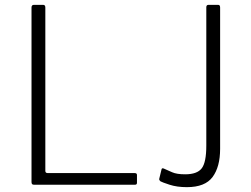

<svg xmlns="http://www.w3.org/2000/svg" viewBox="-20 -762 1034 792"><path d="M110 -731Q110 -742 120 -742H158Q167 -742 167 -731V-57Q167 -48 177 -48H536Q545 -48 545 -40V-8Q545 -4 543 -2Q541 0 537 0H120Q115 0 112.5 -2.5Q110 -5 110 -11V-731ZM888 -148Q888 -74 857 -32Q826 10 751 10Q710 10 679.5 0Q649 -10 642 -14Q640 -16 638 -18.5Q636 -21 637 -25L646 -62Q647 -70 655 -67Q671 -60 690 -51.5Q709 -43 744 -43Q793 -43 812 -67.5Q831 -92 831 -161V-732Q831 -742 840 -742H880Q888 -742 888 -731V-148Z"/></svg>

Font: Libre Franklin Thin ExtraLight
Style: Regular
Weight: 250
Version: Version 3.000